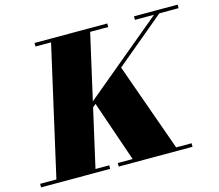

<svg xmlns="http://www.w3.org/2000/svg" viewBox="-150 -885 1163 1020"><g transform="rotate(-15 431.0 -375.0)"><path d="M154.5 -217 793 -748H822L185.5 -217ZM-45 0V-19.5H335V0ZM382 0V-19.5H788V0ZM40 0 210 -750H425L255 0ZM470.5 0 343 -371.5 525.5 -518.5 710 0ZM120 -730.5V-750H520V-730.5ZM667 -730.5V-750H907V-730.5Z"/></g></svg>

Font: Bodoni Moda Black
Style: Italic
Weight: 900
Italic angle: -13°
Version: Version 2.005